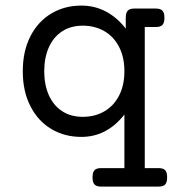

<svg xmlns="http://www.w3.org/2000/svg" viewBox="-20 -482 640 691"><path d="M432.6 -378.9V-418Q432.6 -436 439.7 -443.6Q446.8 -451.2 463.4 -451.2H541Q557.6 -451.2 564.7 -443.6Q571.8 -436 571.8 -418Q571.8 -399.9 564.7 -392.3Q557.6 -384.8 541 -384.8H501V123H550.8Q567.4 123 574.5 130.6Q581.5 138.2 581.5 156.2Q581.5 174.3 574.5 181.9Q567.4 189.5 550.8 189.5H343.8Q327.1 189.5 320.1 181.9Q313 174.3 313 156.2Q313 138.2 320.1 130.6Q327.1 123 343.8 123H427.7V-69.8Q364.7 10.7 272.9 10.7Q212.4 10.7 164.6 -17.8Q116.7 -46.4 89.4 -99.9Q62 -153.3 62 -225.6Q62 -297.9 89.4 -351.3Q116.7 -404.8 164.6 -433.3Q212.4 -461.9 272.9 -461.9Q320.8 -461.9 361.3 -440.4Q401.9 -418.9 432.6 -378.9ZM139.2 -225.6Q139.2 -177.2 155.5 -140.1Q171.9 -103 203.1 -82.3Q234.4 -61.5 277.8 -61.5Q321.3 -61.5 355.2 -81.1Q389.2 -100.6 408.4 -137.7Q427.7 -174.8 427.7 -225.6Q427.7 -276.4 408.4 -313.5Q389.2 -350.6 355.2 -370.1Q321.3 -389.6 277.8 -389.6Q234.4 -389.6 203.1 -368.9Q171.9 -348.1 155.5 -311Q139.2 -273.9 139.2 -225.6Z"/></svg>

Font: Courier Prime
Style: Regular
Weight: 400
Designer: Alan Dague-Greene, Quote-Unquote Apps
Foundry: Quote-Unquote Apps
Version: Version 3.018